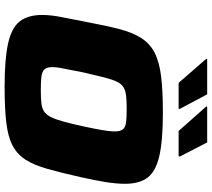

<svg xmlns="http://www.w3.org/2000/svg" viewBox="-64 -870 941 854"><g transform="rotate(90 407.0 -442.5)"><path d="M365 8Q242 8 172.5 -7.5Q103 -23 74.5 -59.5Q46 -96 46 -159Q46 -197 55.5 -245Q65 -293 77 -355Q93 -441 108.5 -501Q124 -561 148.5 -599.5Q173 -638 213.5 -659Q254 -680 318.5 -688Q383 -696 481 -696Q603 -696 672 -680.5Q741 -665 769 -628.5Q797 -592 797 -528Q797 -490 789.5 -442.5Q782 -395 768 -333Q748 -244 731 -183.5Q714 -123 690 -85.5Q666 -48 627 -27.5Q588 -7 525 0.5Q462 8 365 8ZM380 -153Q414 -153 437 -155.5Q460 -158 474.5 -167Q489 -176 499.5 -196.5Q510 -217 520 -253Q530 -289 542 -344Q552 -391 558 -425Q564 -459 564 -482Q564 -508 554 -519Q544 -530 522 -532.5Q500 -535 463 -535Q428 -535 405.5 -532.5Q383 -530 368 -521Q353 -512 343 -491.5Q333 -471 324 -435.5Q315 -400 302 -344Q296 -312 290.5 -285.5Q285 -259 281.5 -239Q278 -219 278 -204Q278 -180 288.5 -169Q299 -158 321.5 -155.5Q344 -153 380 -153ZM463 -766H348L241 -889L242 -893H399L464 -771ZM674 -766H562L453 -889L454 -893H613L676 -771Z"/></g></svg>

Font: Saira Expanded ExtraBold
Style: Italic
Weight: 800
Width: 7
Italic angle: -12°
Designer: Hector Gatti with collaboration of the Omnibus-Type team
Foundry: Omnibus-Type
Version: Version 1.101